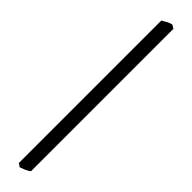

<svg xmlns="http://www.w3.org/2000/svg" viewBox="-350 -716 920 920"><g transform="rotate(45 110.0 -256.5)"><path d="M145 219Q136 227 120.5 233.5Q105 240 93 244L76 232V-733Q90 -741 101 -747.5Q112 -754 127 -757L145 -746Z"/></g></svg>

Font: ChillKai
Style: Regular
Weight: 400
Designer: ChillType
Foundry: 寒蝉字型
Version: Version 2.000